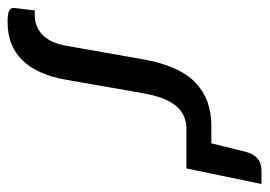

<svg xmlns="http://www.w3.org/2000/svg" viewBox="-136 -554 676 481"><g transform="rotate(90 201.5 -314.0)"><path d="M422.5 -631.5 383.5 -443.5H285Q249 -443.5 227.2 -418Q205.5 -392.5 195.5 -337.5L161 -140.5Q149 -71 113 -33.2Q77 4.5 16.5 4.5Q-3 4.5 -11.2 0.8Q-19.5 -3 -18.5 -12.5L-12.5 -63.5H-1.5Q28.5 -63.5 49 -83.2Q69.5 -103 76.5 -144.5L110 -334.5Q126 -425 167.8 -465.5Q209.5 -506 277 -506H320.5L342 -592.5Q352 -631.5 388.5 -631.5Z"/></g></svg>

Font: Lato
Style: Italic
Weight: 400
Italic angle: -7°
Designer: Lukasz Dziedzic
Foundry: tyPoland Lukasz Dziedzic
Version: Version 2.007; 2014-02-27